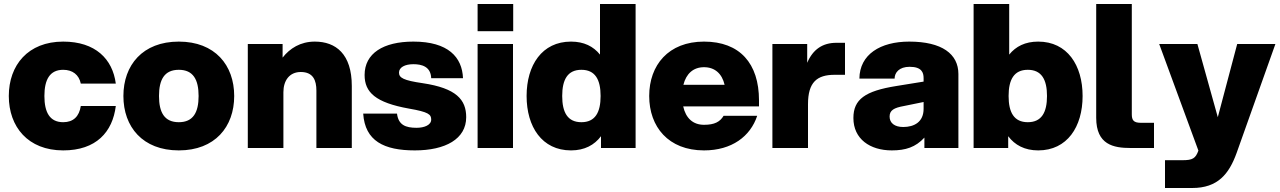

<svg xmlns="http://www.w3.org/2000/svg" viewBox="-20 -740 6399 960"><path d="M296 12C461 12 543 -80 559 -210H384C376 -158 347 -129 296 -129C229 -129 202 -178 202 -260C202 -342 229 -391 296 -391C343 -391 375 -366 384 -322H559C543 -445 457 -532 296 -532C120 -532 24 -414 24 -260C24 -106 120 12 296 12Z M874 12C1055 12 1151 -106 1151 -260C1151 -414 1055 -532 874 -532C693 -532 597 -414 597 -260C597 -106 693 12 874 12ZM775 -260C775 -342 802 -391 874 -391C946 -391 973 -342 973 -260C973 -178 946 -129 874 -129C802 -129 775 -178 775 -260Z M1562 -287V0H1739V-310C1739 -470 1659 -532 1554 -532C1482 -532 1429 -498 1393 -452V-520H1219V0H1397V-279C1397 -337 1427 -380 1484 -380C1546 -380 1562 -338 1562 -287Z M2054 12C2207 12 2311 -45 2311 -154C2311 -242 2261 -299 2094 -324C1997 -338 1975 -351 1975 -377C1975 -403 2004 -419 2047 -419C2089 -419 2134 -407 2136 -349H2295C2291 -454 2221 -532 2047 -532C1896 -532 1803 -473 1803 -365C1803 -278 1858 -227 2025 -197C2123 -180 2136 -168 2136 -142C2136 -115 2102 -101 2063 -101C2008 -101 1972 -115 1965 -172H1796C1805 -35 1900 12 2054 12Z M2368 0H2545V-520H2368ZM2368 -584H2546V-720H2368Z M3158 0V-720H2980V-467C2947 -508 2900 -532 2835 -532C2690 -532 2613 -414 2613 -260C2613 -106 2690 12 2835 12C2903 12 2952 -15 2985 -59V0ZM2791 -260C2791 -342 2818 -391 2887 -391C2956 -391 2983 -342 2983 -260C2983 -178 2956 -129 2887 -129C2818 -129 2791 -178 2791 -260Z M3500 12C3639 12 3732 -58 3766 -161H3598C3580 -131 3553 -116 3500 -116C3445 -116 3409 -149 3396 -208H3775V-238C3775 -423 3679 -532 3500 -532C3322 -532 3226 -414 3226 -260C3226 -106 3322 12 3500 12ZM3397 -316C3411 -372 3447 -404 3500 -404C3554 -404 3590 -372 3603 -316Z M3842 0H4020V-219C4020 -329 4065 -366 4153 -366H4205V-526H4162C4094 -526 4045 -494 4016 -426V-520H3842Z M4602 0H4772V-370C4772 -470 4690 -532 4526 -532C4382 -532 4278 -468 4277 -347H4453C4453 -377 4476 -406 4528 -406C4589 -406 4598 -377 4598 -349V-332L4462 -310C4305 -285 4247 -243 4247 -150C4247 -45 4330 12 4439 12C4508 12 4558 -4 4602 -52ZM4428 -157C4428 -189 4450 -201 4500 -210L4598 -230V-196C4598 -130 4551 -105 4496 -105C4453 -105 4428 -125 4428 -157Z M4848 0H5021V-59C5054 -15 5103 12 5171 12C5316 12 5393 -106 5393 -260C5393 -414 5316 -532 5171 -532C5106 -532 5059 -508 5026 -467V-720H4848ZM5023 -260C5023 -342 5050 -391 5119 -391C5188 -391 5215 -342 5215 -260C5215 -178 5188 -129 5119 -129C5050 -129 5023 -178 5023 -260Z M5461 -720V-151C5461 -16 5548 0 5633 0H5750V-126H5684C5647 -126 5639 -140 5639 -169V-720Z M5805 200H5941C6069 200 6125 130 6163 25L6357 -520H6166L6069 -154L5967 -520H5776L5972 13C5958 52 5943 61 5893 61H5805Z"/></svg>

Font: Aspekta 850
Style: Regular
Weight: 850
Designer: Ivo Dolenc
Version: Version 2.000